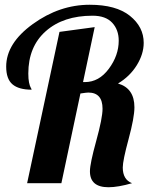

<svg xmlns="http://www.w3.org/2000/svg" viewBox="-20 -770 641 807"><path d="M230 -636 378 -656 329 -425H337Q396 -425 437.5 -481Q479 -537 479 -599Q479 -645 451.5 -674.5Q424 -704 369 -704Q246 -704 172.5 -639Q99 -574 99 -461Q99 -438 102 -423.5Q105 -409 109 -402Q113 -395 113 -393Q59 -393 32.5 -415.5Q6 -438 6 -490Q6 -588 118 -669Q230 -750 357 -750Q468 -750 526 -703.5Q584 -657 584 -590Q584 -543 555 -496Q526 -449 476 -419Q545 -399 545 -319Q545 -276 520.5 -185.5Q496 -95 496 -66Q496 -15 535 0Q476 17 436 17Q358 17 358 -50Q358 -82 384.5 -178Q411 -274 411 -313Q411 -381 351 -381Q344 -381 318 -377L238 0H94Z"/></svg>

Font: Lobster 1.4
Style: Regular
Weight: 400
Designer: Pablo Impallari
Foundry: Pablo Impallari. www.impallari.com
Version: Version 1.4